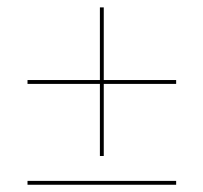

<svg xmlns="http://www.w3.org/2000/svg" viewBox="-20 -437 553 522"><path d="M54.8 65.3V54.8H458.9V65.3ZM251.6 -12.9V-208.9H54.8V-219.4H251.6V-416.9H262.1V-219.4H458.9V-208.9H262.1V-12.9Z"/></svg>

Font: Playfair 144pt SemiCondensed
Style: Bold
Weight: 700
Width: 4
Designer: Claus Eggers Sørensen
Foundry: Claus Eggers Sørensen
Version: Version 2.203